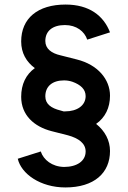

<svg xmlns="http://www.w3.org/2000/svg" viewBox="-20 -732 564 843"><path d="M267 91C394 91 463 27 463 -69C463 -115 441 -157 402 -188C442 -216 463 -259 463 -312C463 -383 410 -448 317 -471L246 -489C206 -498 179 -518 179 -552C179 -596 211 -622 265 -622C316 -622 351 -594 363 -558L463 -590C435 -663 372 -712 268 -712C145 -712 73 -651 73 -550C73 -499 96 -460 133 -433C94 -405 73 -362 73 -307C73 -227 129 -176 207 -156L278 -138C326 -125 356 -102 356 -67C356 -25 318 1 261 1C209 0 171 -30 159 -67L58 -35C73 31 157 91 267 91ZM179 -309C179 -353 210 -379 261 -379C274 -379 286 -377 298 -373C334 -360 356 -340 356 -310C356 -269 319 -243 266 -243H259L245 -247C205 -257 179 -275 179 -309Z"/></svg>

Font: HB Figtree Prototype
Style: Bold
Weight: 700
Designer: Alfredo Marco Pradil
Foundry: Hanken Design Co.®
Version: Version 1.002;Glyphs 3.2 (3228)